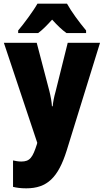

<svg xmlns="http://www.w3.org/2000/svg" viewBox="-20 -786 567 1046"><path d="M345 -766H184C163 -728 109 -655 79 -620V-606H188C210 -622 234 -646 264 -679C293 -647 318 -623 342 -606H449V-620C410 -667 370 -721 345 -766ZM1 -553 183 -8 181 0C158 72 143 94 96 94C80 94 64 91 51 88V232C71 237 94 240 123 240C237 240 297 181 343 35L525 -553H349L283 -288C274 -256 269 -230 267 -207H263C262 -229 256 -262 249 -290L180 -553Z"/></svg>

Font: Noto Sans Thai Looped Condensed Black
Style: Regular
Weight: 900
Width: 3
Designer: Sasikarn Vongin, Ben Mitchell
Foundry: The Fontpad Ltd
Version: Version 1.001